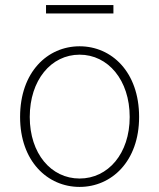

<svg xmlns="http://www.w3.org/2000/svg" viewBox="-20 -722 626 755"><path d="M293 13C419 13 527 -88 527 -262C527 -439 419 -540 293 -540C167 -540 59 -439 59 -262C59 -88 167 13 293 13ZM293 -20C181 -20 97 -118 97 -262C97 -407 181 -507 293 -507C405 -507 490 -407 490 -262C490 -118 405 -20 293 -20ZM161 -669H426V-702H161Z"/></svg>

Font: Source Han Sans JP VF
Style: Regular
Weight: 250
Designer: Ryoko NISHIZUKA 西塚涼子 (kana, bopomofo & ideographs); Paul D. Hunt (Latin, Greek & Cyrillic); Sandoll Communications 산돌커뮤니
Foundry: Adobe
Version: Version 2.004;hotconv 1.0.118;makeotfexe 2.5.65603